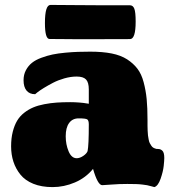

<svg xmlns="http://www.w3.org/2000/svg" viewBox="-20 -743 706 776"><path d="M180.2 -585.4Q161.6 -585.4 161.6 -649.9Q161.6 -723.1 184.1 -723.1Q212.4 -723.1 280.5 -722.4Q348.6 -721.7 389.6 -721.7H504.9Q517.6 -721.7 522.9 -707.8Q528.3 -693.8 528.3 -655.8Q528.3 -585 505.4 -585Q473.1 -585 400.9 -584.7Q328.6 -584.5 295.9 -584.5Q275.9 -584.5 237.1 -585Q198.2 -585.4 180.2 -585.4ZM356 -60.5Q326.7 -24.4 282.7 -5.6Q238.8 13.2 192.4 13.2Q147.9 13.2 114.7 -0.2Q81.5 -13.7 62.5 -37.4Q43.5 -61 34.2 -89.6Q24.9 -118.2 24.9 -151.4Q24.9 -184.1 31.5 -210.2Q38.1 -236.3 49.1 -254.9Q60.1 -273.4 77.6 -287.1Q95.2 -300.8 114.3 -308.8Q133.3 -316.9 158.9 -321.8Q184.6 -326.7 209 -328.4Q233.4 -330.1 263.7 -330.1Q281.7 -330.1 300.5 -328.6Q319.3 -327.1 329.1 -325.2L338.9 -323.7V-381.3Q338.9 -410.2 327.6 -421.9Q316.4 -433.6 289.6 -433.6Q266.1 -433.6 240.2 -426.3Q214.4 -418.9 194.3 -408.4Q174.3 -397.9 157.2 -387.5Q140.1 -377 130.9 -369.6L122.1 -362.3Q99.1 -362.3 87.2 -377Q75.2 -391.6 75.2 -418.9Q75.2 -441.4 84.7 -459.2Q94.2 -477.1 109.1 -489Q124 -501 147.2 -509.5Q170.4 -518.1 192.4 -522.7Q214.4 -527.3 243.7 -530Q272.9 -532.7 294.9 -533.4Q316.9 -534.2 344.7 -534.2Q394.5 -534.2 431.4 -526.9Q468.3 -519.5 493.7 -503.2Q519 -486.8 535.4 -465.3Q551.8 -443.8 560.5 -410.9Q569.3 -377.9 572.8 -342.5Q576.2 -307.1 576.2 -257.8Q576.2 -242.7 576.2 -235.4Q576.2 -228 576.7 -215.1Q577.1 -202.1 578.1 -195.6Q579.1 -189 580.8 -179.4Q582.5 -169.9 585.2 -164.8Q587.9 -159.7 591.6 -154.1Q595.2 -148.4 600.6 -145.5Q606 -142.6 612.8 -141.1Q613.3 -141.1 618.9 -140.9Q624.5 -140.6 627.7 -139.4Q630.9 -138.2 635.3 -134.8Q639.6 -131.3 641.8 -123.8Q644 -116.2 644 -104.5Q644 -94.2 641.6 -72Q639.2 -49.8 629.2 -20.8Q619.1 8.3 604 13.2Q601.6 12.7 590.3 9.5Q579.1 6.3 574.5 5.6Q569.8 4.9 557.6 3.2Q545.4 1.5 530.5 1Q515.6 0.5 494.6 0.5Q460.4 0.5 431.4 2.9Q402.3 5.4 393.1 5.4Q375 5.4 356 -60.5ZM334 -132.3Q338.9 -156.2 338.9 -240.2Q338.9 -255.9 332.8 -260.3Q326.7 -264.6 297.9 -264.6Q272.9 -264.6 259.3 -245.8Q245.6 -227.1 245.6 -192.4Q245.6 -159.2 257.3 -131.3Q269 -103.5 290 -103.5Q302.7 -103.5 316.7 -113Q330.6 -122.6 334 -132.3Z"/></svg>

Font: Coustard Black
Style: Regular
Weight: 900
Foundry: vernon adams
Version: Version 1.001;